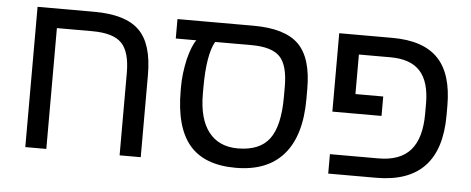

<svg xmlns="http://www.w3.org/2000/svg" viewBox="-45 -703 2003 817"><g transform="rotate(5 957.0 -294.5)"><path d="M487.8 0V-352.1Q487.8 -441.9 451.7 -479Q415.5 -516.1 326.2 -516.1H174.8V0H85V-599.1H327.1Q461.9 -599.1 520 -541Q578.1 -484.4 578.1 -351.1V0Z M722.7 -296.9V-314Q722.7 -369.1 736.8 -432.1Q752 -491.7 770.5 -516.1H682.6V-599.1H1006.8Q1141.6 -599.1 1200.2 -541.5Q1258.8 -483.9 1258.8 -351.1V-308.1Q1258.8 -151.9 1189 -71Q1119.1 9.8 983.9 9.8Q850.1 9.8 786.4 -65.4Q722.7 -140.6 722.7 -296.9ZM1005.9 -516.1H850.6Q817.9 -458 817.9 -317.9V-292Q817.9 -185.1 861.3 -129.2Q904.8 -73.2 985.8 -73.2Q1079.1 -73.2 1120.8 -128.7Q1162.6 -184.1 1162.6 -309.1V-352.1Q1162.6 -443.4 1127.9 -479.7Q1093.3 -516.1 1005.9 -516.1Z M1767.6 -290V-333Q1767.6 -425.8 1726.8 -470.9Q1686 -516.1 1599.6 -516.1H1464.8V-347.2H1583.5V-264.2H1373.5V-599.1H1600.6Q1732.4 -599.1 1795.7 -533.9Q1858.9 -468.8 1858.9 -331.1V-291Q1858.9 0 1583.5 0H1378.9V-83H1585.9Q1678.7 -83 1723.1 -134Q1767.6 -185.1 1767.6 -290Z"/></g></svg>

Font: Libra Sans Modern
Style: Regular
Weight: 400
Foundry: Stefan Peev, Context Ltd
Version: Version 1.000